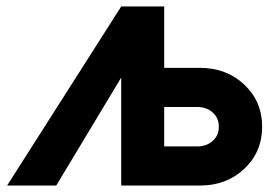

<svg xmlns="http://www.w3.org/2000/svg" viewBox="-20 -574 853 594"><path d="M2 0 355 -554H488V-364H599Q681 -364 736 -312Q791 -260 791 -182Q791 -104 736 -52Q681 0 599 0H355V-334L154 0ZM488 -121H590Q619 -121 638 -138Q657 -155 657 -182Q657 -209 638 -226Q619 -243 590 -243H488Z"/></svg>

Font: Involve
Style: Bold
Weight: 700
Designer: Stefan Peev
Foundry: Context Ltd.
Version: Version 1.001